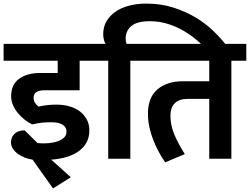

<svg xmlns="http://www.w3.org/2000/svg" viewBox="-30 -883 1390 1068"><path d="M151 5Q129 2 107.5 -6.5Q86 -15 69 -27.5Q52 -40 41.5 -56Q31 -72 31 -91Q31 -120 51 -139Q71 -158 107 -158L179 -87Q210 -84 239 -86.5Q268 -89 290.5 -97Q313 -105 326.5 -118Q340 -131 340 -151Q340 -175 319 -189Q298 -203 253 -203Q226 -203 203 -200.5Q180 -198 149 -191Q128 -201 107.5 -217Q87 -233 70 -253.5Q53 -274 42.5 -298Q32 -322 32 -348Q32 -412 76 -444.5Q120 -477 195 -477H291V-545H-10V-639H510V-545H413V-381H222Q187 -381 172 -370.5Q157 -360 157 -339Q157 -324 164.5 -311.5Q172 -299 184 -290Q212 -296 234.5 -298.5Q257 -301 283 -301Q324 -301 358 -291Q392 -281 416 -262Q440 -243 453.5 -217Q467 -191 467 -158Q467 -119 451 -90Q435 -61 406.5 -41Q378 -21 339.5 -9.5Q301 2 255 5L364 103L265 165Z M572 -545H490V-639H557Q551 -649 547.5 -664Q544 -679 544 -693Q544 -732 561.5 -763Q579 -794 610.5 -816.5Q642 -839 686 -851Q730 -863 784 -863Q865 -863 934 -841Q1003 -819 1058.5 -785.5Q1114 -752 1156.5 -711Q1199 -670 1228 -632L1236 -622L1154 -570L1143 -583Q1112 -618 1075.5 -650.5Q1039 -683 996.5 -708.5Q954 -734 905.5 -749.5Q857 -765 803 -765Q733 -765 701 -738.5Q669 -712 669 -667Q669 -651 674 -639H778V-545H695V0H572Z M1015 -333Q966 -333 942 -308.5Q918 -284 918 -240Q918 -186 940 -134Q962 -82 998 -26L889 20Q870 -7 853 -38.5Q836 -70 822.5 -104.5Q809 -139 801 -175.5Q793 -212 793 -250Q793 -342 846.5 -386.5Q900 -431 987 -431H1134V-545H748V-639H1340V-545H1257V0H1134V-333Z"/></svg>

Font: Mukta
Style: Bold
Weight: 700
Designer: Girish Dalvi and Yashodeep Gholap
Foundry: Ek Type
Version: Version 2.538;PS 1.002;hotconv 16.6.51;makeotf.lib2.5.65220;